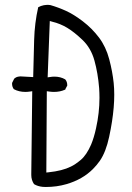

<svg xmlns="http://www.w3.org/2000/svg" viewBox="-20 -784 540 785"><path d="M180.7 -409.7Q191.4 -408.2 200.7 -408.2Q226.1 -408.2 246.1 -417.5L254.4 -433.1Q254.9 -434.6 254.9 -436Q254.9 -450.2 246.6 -459.5Q227.1 -470.7 202.6 -470.7Q193.8 -470.7 185.1 -469.2L174.8 -467.8L183.6 -698.2L193.4 -695.3Q226.1 -687.5 254.6 -670.4Q283.2 -653.3 317.4 -620.6Q352.1 -587.4 366.2 -536.1Q380.4 -484.9 385.3 -424.3Q386.7 -404.3 386.7 -383.8Q386.7 -322.8 372.6 -259.3Q364.3 -221.2 352.5 -192.9Q334 -150.4 310.5 -130.4Q287.6 -111.3 270 -103Q234.9 -85.4 178.7 -79.6L169.4 -78.6L171.4 -411.1ZM167.5 -19.5Q211.9 -19.5 252 -31.2Q317.4 -50.3 359.9 -92.8Q375.5 -108.4 388.2 -126.5Q413.1 -162.6 426.3 -224.6Q454.1 -353.5 444.8 -444.8Q439.9 -491.7 426.5 -542.2Q413.1 -592.8 384.8 -630.4Q356.4 -668 319.1 -696.5Q281.7 -725.1 250 -739.5Q218.3 -753.9 186 -763.2Q179.7 -764.2 176.5 -764.2Q173.3 -764.2 169.4 -763.9Q165.5 -763.7 159.2 -762.7Q147 -760.3 136.2 -754.4Q121.6 -690.4 119.6 -620.6L115.7 -468.8Q63.5 -471.7 63 -471.7Q62.5 -471.7 60.8 -471.4Q59.1 -471.2 56.6 -470.9Q54.2 -470.7 51.8 -470Q49.3 -469.2 46.9 -468.3Q42 -465.8 38.1 -462.4L29.8 -445.8Q29.3 -443.8 29.3 -442.4Q29.3 -428.7 36.6 -419.4Q57.6 -408.2 83.5 -408.2Q92.8 -408.2 102.5 -409.7L111.8 -411.1L107.9 -73.7Q107.9 -70.8 107.9 -68.4Q107.9 -47.9 119.1 -31.2Q134.3 -22 154.8 -20Q161.1 -19.5 167.5 -19.5ZM246.6 -459.5Q246.1 -460 246.1 -460ZM254.4 -433.1 255.4 -434.6 254.4 -431.6Q254.4 -432.1 254.4 -433.1ZM246.1 -417.5Q247.1 -418 248 -418.5L244.6 -415Z"/></svg>

Font: NaikaiFont
Style: Light
Weight: 300
Version: Version 1.89